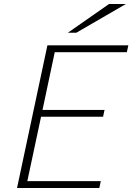

<svg xmlns="http://www.w3.org/2000/svg" viewBox="-20 -937 660 957"><path d="M523.4 -917H607.4L360.4 -773.9H318.4ZM493.7 -355H184.6L116.2 -34.2H482.4L475.1 0H64.9L216.3 -710.9H619.6L612.3 -676.8H252.9L191.9 -389.2H501Z"/></svg>

Font: Ufes Sans Thin
Style: Italic
Weight: 100
Designer: Ricardo Esteves & Thais Bronze
Foundry: ProDesignUfes - Ricardo Esteves, Thais Bronze
Version: Version 2.0